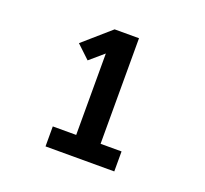

<svg xmlns="http://www.w3.org/2000/svg" viewBox="-96 -951 791 740"><g transform="rotate(20 300.0 -580.5)"><path d="M159 -323V-405H255V-739L198 -690L144 -741L255 -838H355V-405H441V-323Z"/></g></svg>

Font: Iosevka SS04 Heavy Extended
Style: Regular
Weight: 900
Width: 7
Monospace: yes
Designer: Belleve Invis
Foundry: Belleve Invis
Version: Version 19.0.0; ttfautohint (v1.8.4)